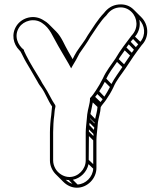

<svg xmlns="http://www.w3.org/2000/svg" viewBox="-20 -758 749 896"><path d="M238 28V53L240 55L275 90C292 107 314 118 339 118C388 118 430 75 430 26V-106C430 -114 431 -124 432 -135L435 -165C436 -173 436 -181 437 -187C440 -209 449 -233 450 -258C455 -268 469 -282 475 -292C488 -311 499 -329 509 -350C523 -384 547 -411 567 -441C590 -477 615 -513 641 -547C679 -586 673 -644 640 -677L604 -713C586 -731 562 -740 533 -737C503 -734 482 -719 465 -697C436 -667 413 -628 390 -594C376 -568 355 -543 338 -517C331 -506 325 -494 319 -482L314 -491C309 -500 304 -509 299 -517C280 -549 268 -585 242 -611L207 -646C200 -653 194 -657 184 -663C139 -693 83 -676 58 -639C31 -599 42 -552 70 -524C71 -523 76 -518 76 -517C79 -511 83 -505 88 -494C99 -471 110 -455 122 -434L155 -377C161 -365 168 -356 174 -348C192 -323 203 -290 223 -261C222 -254 222 -248 221 -242L219 -220C216 -202 213 -163 213 -141V-9C213 14 223 37 238 53V28C232 17 228 4 228 -9V-141C228 -162 230 -201 233 -218L235 -240C235 -245 237 -251 238 -256V-267C220 -292 206 -327 186 -356C180 -364 175 -374 169 -385C146 -423 122 -460 102 -500C98 -509 94 -517 92 -521V-525C63 -547 43 -591 70 -631C90 -661 139 -676 176 -651C214 -626 225 -589 251 -545C256 -537 261 -528 266 -519L300 -461C302 -458 304 -453 306 -450L312 -439L318 -450C329 -468 342 -490 351 -509C368 -534 387 -559 402 -586C427 -622 448 -659 477 -687C491 -707 509 -720 534 -723C558 -726 579 -717 594 -702C622 -674 627 -626 594 -592C568 -558 541 -523 519 -485C499 -455 476 -428 460 -392C450 -372 439 -353 427 -335C421 -325 409 -309 400 -300V-297C400 -274 390 -250 387 -224C386 -217 386 -210 385 -202L382 -172C381 -161 380 -150 380 -141V-9C380 32 345 68 304 68C276 68 250 50 238 28ZM625 -551C622 -547 618 -543 614 -538L590 -563C593 -567 597 -572 601 -576ZM635 -563 610 -587C630 -610 636 -640 630 -666C656 -640 662 -595 635 -563ZM605 -526C602 -522 598 -517 595 -512L570 -536C573 -541 577 -546 581 -551ZM587 -499C578 -485 568 -472 559 -458L534 -482C542 -496 553 -509 562 -523ZM551 -445C534 -419 515 -395 500 -366L476 -391C490 -420 508 -443 526 -469ZM493 -352C485 -336 476 -321 467 -307L443 -332C452 -346 461 -360 469 -376ZM459 -295C456 -291 453 -286 449 -282L424 -306C428 -310 431 -315 434 -319ZM422 -185C422 -184 421 -183 421 -182L400 -204V-206ZM424 -203 402 -226C405 -243 410 -261 413 -280L435 -259C434 -240 428 -222 424 -203ZM420 -163 418 -152 397 -174 398 -185ZM416 -133V-123L395 -144V-154ZM415 -103V8L394 -12L395 -123ZM415 29C413 68 380 101 342 103L320 81C356 74 386 44 393 8ZM318 100C306 96 296 90 287 81C292 82 296 82 301 82ZM238 28ZM238 -257C238 -259 239 -261 239 -263L238 -265ZM238 53Z"/></svg>

Font: Blanket
Style: Ugh
Weight: 900
Foundry: Cannot Into Space Fonts
Version: Version 0.9